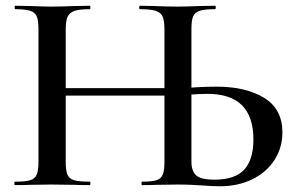

<svg xmlns="http://www.w3.org/2000/svg" viewBox="-20 -645 1039 669"><path d="M682 1Q667 0 646 -1Q625 -2 600 -2L527 -1Q508 0 475 0Q473 0 473 -6Q473 -12 475 -12Q509 -12 525 -17Q541 -22 547 -36.5Q553 -51 553 -81V-542Q553 -572 547 -586.5Q541 -601 523 -607Q505 -613 468 -613Q465 -613 465 -619Q465 -625 468 -625L516 -624Q564 -622 601 -622Q628 -622 674 -624L729 -625Q732 -625 732 -619Q732 -613 729 -613Q693 -613 676 -607.5Q659 -602 653 -588Q647 -574 647 -544V-81Q647 -50 663 -34.5Q679 -19 727 -19Q799 -19 831 -54Q863 -89 863 -159Q863 -318 703 -318Q676 -318 622 -314L602 -313L597 -335Q663 -343 735 -343Q837 -343 900.5 -304Q964 -265 964 -184Q964 -130 936 -87Q908 -44 858.5 -20Q809 4 746 4Q720 4 682 1ZM32 -12Q68 -12 85 -17Q102 -22 108 -36.5Q114 -51 114 -81V-544Q114 -574 108 -588Q102 -602 85 -607.5Q68 -613 33 -613Q31 -613 31 -619Q31 -625 33 -625L86 -624Q132 -622 158 -622Q193 -622 241 -624L293 -625Q295 -625 295 -619Q295 -613 293 -613Q257 -613 239.5 -607Q222 -601 215.5 -586.5Q209 -572 209 -542V-81Q209 -51 215 -36.5Q221 -22 238.5 -17Q256 -12 293 -12Q295 -12 295 -6Q295 0 293 0Q259 0 240 -1L158 -2L85 -1Q66 0 32 0Q30 0 30 -6Q30 -12 32 -12ZM158 -338H592V-312H158Z"/></svg>

Font: Cormorant Infant SemiBold
Style: Regular
Weight: 600
Designer: Christian Thalmann (Catharsis Fonts)
Foundry: Catharsis Fonts
Version: Version 4.000